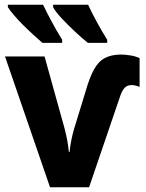

<svg xmlns="http://www.w3.org/2000/svg" viewBox="-20 -786 612 806"><path d="M489 -557Q505 -557 527 -553.5Q549 -550 566 -542V-421Q547 -429 531 -429Q512 -428 501.5 -415.5Q491 -403 483 -378L354 0H190L1 -549H167L251 -247Q257 -224 262 -198Q267 -172 269 -148H272Q274 -170 279 -195.5Q284 -221 291 -245L338 -398Q355 -458 373.5 -492.5Q392 -527 419.5 -542Q447 -557 489 -557ZM350 -766Q363 -737 385 -696.5Q407 -656 430 -619V-606H349Q325 -625 294.5 -653.5Q264 -682 238 -710Q212 -738 203 -756V-766ZM161 -766Q175 -736 196.5 -696Q218 -656 241 -619V-606H158Q142 -620 120 -640Q98 -660 76.5 -681.5Q55 -703 38 -723Q21 -743 13 -756V-766Z"/></svg>

Font: Noto Sans SemiCondensed ExtraBold
Style: Regular
Weight: 800
Width: 4
Designer: Monotype Design Team
Foundry: Monotype Imaging Inc.
Version: Version 2.013; ttfautohint (v1.8.4.7-5d5b)